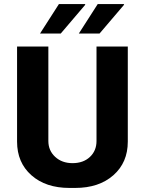

<svg xmlns="http://www.w3.org/2000/svg" viewBox="-20 -915 713 945"><path d="M270 -895H398L400 -892L279 -750H177ZM461 -895H589L591 -892L470 -750H368ZM64 -686H218V-221Q218 -174 251.5 -143Q285 -112 337 -112Q390 -112 422.5 -142.5Q455 -173 455 -221V-686H609V-218Q609 -115 538 -52.5Q467 10 350 10H322Q205 10 134.5 -52.5Q64 -115 64 -218Z"/></svg>

Font: Chivo
Style: Bold
Weight: 700
Designer: Hector Gatti
Foundry: Omnibus-Type
Version: Version 1.007;PS 001.007;hotconv 1.0.88;makeotf.lib2.5.64775